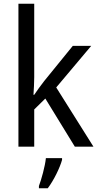

<svg xmlns="http://www.w3.org/2000/svg" viewBox="-20 -780 525 1021"><path d="M162 -370V-760H78V0H162V-198L221 -256L378 0H477L279 -315L465 -536H367L215 -349C199 -329 174 -294 162 -276H158C160 -305 162 -343 162 -370ZM310 70V61H224C220 103 200 175 187 209V221H234C266 179 299 111 310 70Z"/></svg>

Font: Noto Sans Gujarati UI SemiCondensed
Style: Regular
Weight: 400
Width: 4
Designer: Jelle Bosma - Monotype Design Team, Universal Thirst
Foundry: Monotype Imaging Inc.
Version: Version 2.106